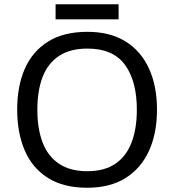

<svg xmlns="http://www.w3.org/2000/svg" viewBox="-20 -875 821 905"><path d="M391 10Q280 10 206.5 -36Q133 -82 97 -165Q61 -248 61 -359Q61 -469 97 -551Q133 -633 206.5 -679Q280 -725 392 -725Q499 -725 572 -679.5Q645 -634 682.5 -551.5Q720 -469 720 -358Q720 -247 682.5 -164.5Q645 -82 572 -36Q499 10 391 10ZM391 -68Q472 -68 523.5 -103Q575 -138 600 -203Q625 -268 625 -358Q625 -493 569 -569.5Q513 -646 392 -646Q311 -646 258.5 -611.5Q206 -577 181 -512.5Q156 -448 156 -358Q156 -268 181 -203Q206 -138 258.5 -103Q311 -68 391 -68ZM539 -855V-784H242V-855Z"/></svg>

Font: Noto Sans Symbols
Style: Regular
Weight: 400
Designer: Monotype Design Team
Foundry: Monotype Imaging Inc.
Version: Version 2.002